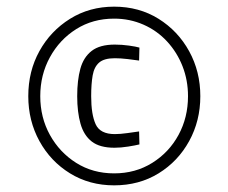

<svg xmlns="http://www.w3.org/2000/svg" viewBox="-20 -723 686 577"><path d="M323 -166Q249 -166 190.5 -202Q132 -238 98.5 -299Q65 -360 65 -434Q65 -509 98.5 -569.5Q132 -630 190.5 -666.5Q249 -703 323 -703Q398 -703 456.5 -666.5Q515 -630 548.5 -569Q582 -508 582 -434Q582 -360 548.5 -299Q515 -238 456.5 -202Q398 -166 323 -166ZM324 -279Q280 -279 256 -297.5Q232 -316 222 -351Q212 -386 212 -434Q212 -482 221.5 -516.5Q231 -551 255.5 -570Q280 -589 325 -589Q346 -589 367.5 -586Q389 -583 399 -580L398 -541Q385 -543 363.5 -545.5Q342 -548 325 -548Q293 -548 278 -535Q263 -522 258.5 -496.5Q254 -471 254 -434Q254 -379 267.5 -349.5Q281 -320 325 -320Q341 -320 362.5 -323Q384 -326 398 -328L399 -289Q387 -286 365 -282.5Q343 -279 324 -279ZM323 -202Q387 -202 437.5 -233.5Q488 -265 516.5 -317.5Q545 -370 545 -434Q545 -482 528.5 -524Q512 -566 482 -598.5Q452 -631 411 -649Q370 -667 323 -667Q259 -667 209 -635.5Q159 -604 130 -551Q101 -498 101 -434Q101 -370 130 -317.5Q159 -265 209 -233.5Q259 -202 323 -202Z"/></svg>

Font: Cairo Play Light
Style: Regular
Weight: 300
Version: Version 3.119